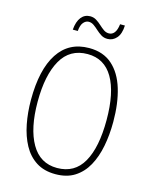

<svg xmlns="http://www.w3.org/2000/svg" viewBox="-132 -984 855 1079"><g transform="rotate(15 295.5 -444.0)"><path d="M535 -358Q535 -282 522 -215.5Q509 -149 481 -98.5Q453 -48 407.5 -19Q362 10 296 10Q230 10 184 -19.5Q138 -49 110 -100.5Q82 -152 69 -218.5Q56 -285 56 -358Q56 -535 118 -629.5Q180 -724 298 -724Q380 -724 432.5 -677.5Q485 -631 510 -548.5Q535 -466 535 -358ZM95 -358Q95 -203 146 -114.5Q197 -26 296 -26Q398 -26 447 -112.5Q496 -199 496 -358Q496 -517 446 -603Q396 -689 298 -689Q195 -689 145 -601Q95 -513 95 -358ZM458 -898Q456 -849 434.5 -824.5Q413 -800 382 -800Q361 -800 345 -810Q329 -820 315 -833Q301 -846 287 -856Q273 -866 257 -866Q240 -866 226.5 -850.5Q213 -835 210 -800H181Q185 -848 205 -873Q225 -898 257 -898Q277 -898 293 -888Q309 -878 323 -865Q337 -852 351 -842Q365 -832 382 -832Q401 -832 413.5 -848Q426 -864 430 -898Z"/></g></svg>

Font: Noto Sans Thai Cond ExtLt
Style: Regular
Weight: 200
Width: 3
Designer: Monotype Design Team
Foundry: Monotype Imaging Inc.
Version: Version 2.002; ttfautohint (v1.8.4.7-5d5b)